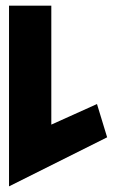

<svg xmlns="http://www.w3.org/2000/svg" viewBox="-20 -905 410 681"><path d="M12 -244 360 -418 324 -536 162 -463V-885H12Z"/></svg>

Font: Ny Stormning
Style: Sv
Weight: 900
Designer: Robert Jablonski, Mew Too
Foundry: Cannot Into Space Fonts
Version: Version 0.90